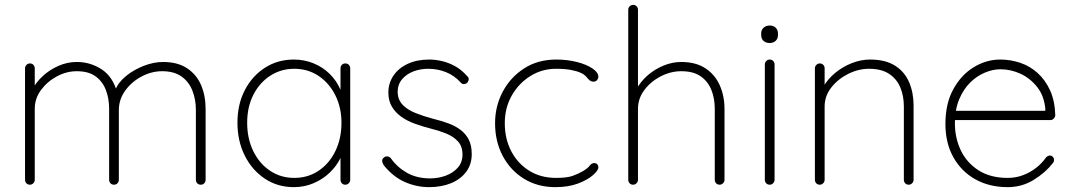

<svg xmlns="http://www.w3.org/2000/svg" viewBox="-20 -760 4410 790"><path d="M296 -505Q352 -505 398.5 -474.5Q445 -444 462 -379L449 -370L454 -389Q467 -422 499.5 -448Q532 -474 572.5 -489.5Q613 -505 651 -505Q711 -505 750 -479Q789 -453 807.5 -409.5Q826 -366 826 -311V-20Q826 -12 820.5 -6Q815 0 806 0Q797 0 791.5 -6Q786 -12 786 -20V-307Q786 -351 771.5 -387.5Q757 -424 726.5 -445.5Q696 -467 647 -467Q604 -467 563 -445.5Q522 -424 495.5 -387.5Q469 -351 469 -307V-20Q469 -12 463.5 -6Q458 0 449 0Q440 0 434.5 -6Q429 -12 429 -20V-312Q429 -355 415.5 -390Q402 -425 373 -446Q344 -467 296 -467Q254 -467 214.5 -446Q175 -425 149 -390Q123 -355 123 -312V-20Q123 -12 117 -6Q111 0 103 0Q94 0 88.5 -6Q83 -12 83 -20V-479Q83 -487 89 -493Q95 -499 103 -499Q112 -499 117.5 -493Q123 -487 123 -479V-370L93 -319Q93 -354 110 -387Q127 -420 155.5 -446.5Q184 -473 220.5 -489Q257 -505 296 -505Z M1401 -499Q1410 -499 1415.5 -493Q1421 -487 1421 -479V-20Q1421 -12 1415 -6Q1409 0 1401 0Q1392 0 1386.5 -6Q1381 -12 1381 -20V-162L1397 -175Q1397 -143 1381 -110Q1365 -77 1337 -50Q1309 -23 1271 -6.5Q1233 10 1189 10Q1122 10 1069.5 -25Q1017 -60 987 -120Q957 -180 957 -255Q957 -331 987.5 -389.5Q1018 -448 1070.5 -481.5Q1123 -515 1189 -515Q1232 -515 1270 -499.5Q1308 -484 1336.5 -456Q1365 -428 1381 -390.5Q1397 -353 1397 -309L1381 -334V-479Q1381 -487 1386.5 -493Q1392 -499 1401 -499ZM1191 -28Q1247 -28 1291 -57.5Q1335 -87 1360 -138.5Q1385 -190 1385 -255Q1385 -317 1360 -367.5Q1335 -418 1291 -447.5Q1247 -477 1191 -477Q1136 -477 1092 -448.5Q1048 -420 1022.5 -370Q997 -320 997 -255Q997 -190 1022 -138.5Q1047 -87 1091 -57.5Q1135 -28 1191 -28Z M1559 -80Q1552 -92 1552.5 -99.5Q1553 -107 1560 -112Q1565 -117 1573.5 -116.5Q1582 -116 1588 -109Q1614 -72 1654.5 -49Q1695 -26 1750 -26Q1783 -26 1813.5 -37Q1844 -48 1863.5 -70Q1883 -92 1883 -124Q1883 -158 1864 -178.5Q1845 -199 1815 -211Q1785 -223 1752 -231Q1717 -240 1685.5 -251.5Q1654 -263 1630 -280.5Q1606 -298 1592 -322Q1578 -346 1578 -379Q1578 -418 1599 -449Q1620 -480 1658 -497.5Q1696 -515 1746 -515Q1770 -515 1797 -509Q1824 -503 1851 -488.5Q1878 -474 1901 -448Q1909 -442 1908.5 -433.5Q1908 -425 1901 -418Q1895 -414 1888 -414Q1881 -414 1876 -420Q1850 -449 1815.5 -463Q1781 -477 1742 -477Q1709 -477 1680.5 -466Q1652 -455 1634 -433.5Q1616 -412 1616 -379Q1618 -348 1637.5 -328Q1657 -308 1689.5 -295Q1722 -282 1763 -271Q1796 -263 1824.5 -252.5Q1853 -242 1874.5 -226Q1896 -210 1908.5 -186Q1921 -162 1921 -126Q1921 -84 1898.5 -53.5Q1876 -23 1836.5 -6.5Q1797 10 1746 10Q1694 10 1646 -11Q1598 -32 1559 -80Z M2269 -515Q2314 -515 2353.5 -505Q2393 -495 2417.5 -478.5Q2442 -462 2442 -444Q2442 -437 2436.5 -430.5Q2431 -424 2423 -424Q2412 -424 2405.5 -430Q2399 -436 2392 -444.5Q2385 -453 2370 -460Q2356 -467 2330.5 -472Q2305 -477 2268 -477Q2210 -477 2162 -447Q2114 -417 2085.5 -366.5Q2057 -316 2057 -253Q2057 -189 2083.5 -138Q2110 -87 2157.5 -57.5Q2205 -28 2268 -28Q2313 -28 2336.5 -36.5Q2360 -45 2377 -55Q2398 -67 2406 -78Q2414 -89 2425 -89Q2433 -89 2437.5 -84Q2442 -79 2442 -71Q2442 -59 2420 -39.5Q2398 -20 2358.5 -5Q2319 10 2265 10Q2192 10 2136 -24.5Q2080 -59 2048.5 -118.5Q2017 -178 2017 -253Q2017 -323 2048.5 -382.5Q2080 -442 2136.5 -478.5Q2193 -515 2269 -515Z M2783 -505Q2843 -505 2882.5 -479Q2922 -453 2941.5 -409Q2961 -365 2961 -312V-20Q2961 -12 2955 -6Q2949 0 2941 0Q2932 0 2926.5 -6Q2921 -12 2921 -20V-312Q2921 -355 2907 -390Q2893 -425 2863 -446Q2833 -467 2783 -467Q2740 -467 2699 -446Q2658 -425 2631.5 -390Q2605 -355 2605 -312V-20Q2605 -12 2599 -6Q2593 0 2585 0Q2576 0 2570.5 -6Q2565 -12 2565 -20V-720Q2565 -728 2571 -734Q2577 -740 2585 -740Q2594 -740 2599.5 -734Q2605 -728 2605 -720V-371L2580 -323Q2580 -359 2598 -392Q2616 -425 2645.5 -450.5Q2675 -476 2711 -490.5Q2747 -505 2783 -505Z M3167 -495V-20Q3167 -12 3161 -6Q3155 0 3147 0Q3138 0 3132.5 -6Q3127 -12 3127 -20V-495Q3127 -503 3133 -509Q3139 -515 3147 -515Q3156 -515 3161.5 -509Q3167 -503 3167 -495ZM3147 -583Q3131 -583 3121.5 -592Q3112 -601 3112 -615V-623Q3112 -637 3122 -646Q3132 -655 3148 -655Q3162 -655 3171.5 -646Q3181 -637 3181 -623V-615Q3181 -601 3171.5 -592Q3162 -583 3147 -583Z M3560 -515Q3623 -515 3662.5 -490Q3702 -465 3720.5 -422Q3739 -379 3739 -326V-20Q3739 -12 3733 -6Q3727 0 3719 0Q3710 0 3704.5 -6Q3699 -12 3699 -20V-322Q3699 -365 3684.5 -400Q3670 -435 3638.5 -456Q3607 -477 3556 -477Q3512 -477 3470 -456Q3428 -435 3400.5 -400Q3373 -365 3373 -322V-20Q3373 -12 3367 -6Q3361 0 3353 0Q3344 0 3338.5 -6Q3333 -12 3333 -20V-479Q3333 -487 3339 -493Q3345 -499 3353 -499Q3362 -499 3367.5 -493Q3373 -487 3373 -479V-381L3348 -333Q3348 -369 3367 -402Q3386 -435 3417 -460.5Q3448 -486 3485.5 -500.5Q3523 -515 3560 -515Z M4126 10Q4051 10 3993.5 -22Q3936 -54 3903 -112.5Q3870 -171 3870 -250Q3870 -334 3902.5 -393Q3935 -452 3986.5 -483.5Q4038 -515 4096 -515Q4138 -515 4178 -501.5Q4218 -488 4249.5 -459.5Q4281 -431 4300.5 -388.5Q4320 -346 4322 -287Q4322 -279 4316 -272.5Q4310 -266 4302 -266H3894L3888 -304H4291L4281 -295V-313Q4276 -366 4247.5 -402Q4219 -438 4179 -456.5Q4139 -475 4096 -475Q4066 -475 4033 -461.5Q4000 -448 3972 -420.5Q3944 -393 3926.5 -351Q3909 -309 3909 -253Q3909 -192 3933.5 -141Q3958 -90 4006.5 -59Q4055 -28 4126 -28Q4160 -28 4190 -39.5Q4220 -51 4244 -70Q4268 -89 4283 -111Q4291 -120 4300 -120Q4307 -120 4312 -114.5Q4317 -109 4317 -102Q4317 -95 4313 -90Q4282 -50 4233.5 -20Q4185 10 4126 10Z"/></svg>

Font: Quicksand Variable Light
Style: Regular
Weight: 300
Designer: Andrew Paglinawan
Foundry: Andrew Paglinawan
Version: Version 3.004